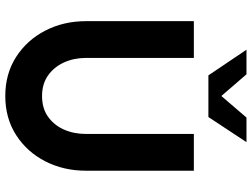

<svg xmlns="http://www.w3.org/2000/svg" viewBox="-133 -806 952 726"><g transform="rotate(90 343.0 -443.0)"><path d="M343 13Q259 13 195.2 -28Q131.5 -69 95.8 -138.2Q60 -207.5 60 -292V-700H199V-292Q199 -246.5 216.2 -208.8Q233.5 -171 265.5 -148.5Q297.5 -126 343 -126Q389.5 -126 421.2 -148.5Q453 -171 469.8 -208.5Q486.5 -246 486.5 -292V-700H625.5V-292Q625.5 -207.5 590 -138.2Q554.5 -69 490.8 -28Q427 13 343 13ZM265 -755 168 -899H261L343 -804L424.5 -899H517.5L422.5 -755Z"/></g></svg>

Font: Urbanist ExtraBold
Style: Regular
Weight: 800
Designer: Corey Hu
Foundry: Corey Hu
Version: Version 1.330; ttfautohint (v1.8.4.7-5d5b)